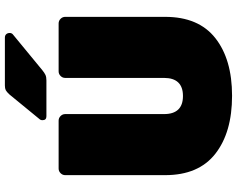

<svg xmlns="http://www.w3.org/2000/svg" viewBox="-112 -848 970 786"><g transform="rotate(-90 373.0 -455.0)"><path d="M697 -673V-264Q697 -127 610 -58.5Q523 10 374 10Q224 10 136.5 -58.5Q49 -127 49 -264V-673Q49 -684 57 -692Q65 -700 76 -700H272Q283 -700 291 -692Q299 -684 299 -673V-268Q299 -230 317.5 -210.5Q336 -191 373 -191Q410 -191 428.5 -210.5Q447 -230 447 -268V-673Q447 -684 455 -692Q463 -700 474 -700H670Q681 -700 689 -692Q697 -684 697 -673ZM416 -920H612Q621 -920 626 -914.5Q631 -909 631 -900Q631 -893 626 -888L479 -767Q468 -758 459.5 -754Q451 -750 437 -750H290Q274 -750 274 -766Q274 -774 279 -779L379 -901Q390 -913 397 -916.5Q404 -920 416 -920Z"/></g></svg>

Font: Rubik
Style: Regular
Weight: 900
Designer: Hubert & Fischer
Foundry: Hubert & Fischer
Version: Version 1.100